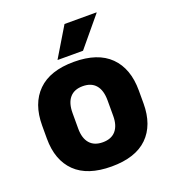

<svg xmlns="http://www.w3.org/2000/svg" viewBox="-129 -785 804 897"><g transform="rotate(-20 273.0 -336.5)"><path d="M273.5 14Q154.5 14 93.8 -45.2Q33 -104.5 33 -212V-276.5Q33 -385.5 94 -445.8Q155 -506 273.5 -506Q392 -506 452.8 -445.8Q513.5 -385.5 513.5 -276.5V-212Q513.5 -104.5 453 -45.2Q392.5 14 273.5 14ZM273.5 -106.5Q316 -106.5 338.2 -132.2Q360.5 -158 360.5 -205.5V-283Q360.5 -333 338.2 -359Q316 -385 273.5 -385Q231 -385 208.8 -359Q186.5 -333 186.5 -283V-205.5Q186.5 -158 208.8 -132.2Q231 -106.5 273.5 -106.5ZM293.5 -687H452.5V-685L332 -540H206V-541.5Z"/></g></svg>

Font: Anek Odia Medium
Style: Bold
Weight: 700
Version: Version 1.003